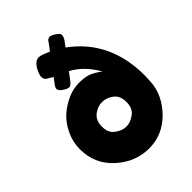

<svg xmlns="http://www.w3.org/2000/svg" viewBox="-231 -922 1047 1047"><g transform="rotate(-45 292.5 -398.5)"><path d="M386 -735Q397 -752 397 -766Q397 -778 370 -795Q353 -806 344 -806Q334 -806 326 -800L321 -795Q320 -793 316 -787L310 -779L286 -747Q238 -769 221 -769Q192 -769 169 -727Q155 -699 155 -685Q155 -670 161 -663Q166 -655 183 -647Q198 -639 200 -637L203 -636L180 -605Q167 -589 167 -579Q167 -562 196 -545Q212 -535 224 -535Q236 -535 253 -558L284 -599Q361 -558 412 -468Q380 -492 354 -503Q326 -515 280 -515Q232 -515 190 -496Q145 -476 109 -444Q72 -411 49 -361Q25 -312 25 -255Q25 -140 108 -66Q190 9 296 9Q400 9 477 -69Q552 -147 558 -242Q560 -284 560 -290Q560 -559 362 -703ZM197 -257Q197 -304 227 -328Q257 -352 292 -352Q326 -352 357 -329Q387 -306 387 -258Q387 -209 356 -187Q324 -163 292 -163Q260 -163 228 -187Q197 -209 197 -257Z"/></g></svg>

Font: FredokaOneMacrons
Style: Regular
Weight: 500
Designer: ""
Foundry: ""
Version: ""